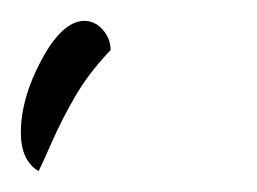

<svg xmlns="http://www.w3.org/2000/svg" viewBox="-30 -76 246 184"><path d="M-10 51Q-10 18 10 -19Q30 -56 51 -56Q61 -56 68.5 -47.5Q76 -39 76 -28Q55 -6 42 16.5Q29 39 20 59.5Q11 80 7 88Q-10 78 -10 51Z"/></svg>

Font: Dancing Script
Style: Regular
Weight: 400
Designer: Pablo Impallari
Foundry: Pablo Impallari
Version: Version 2.000